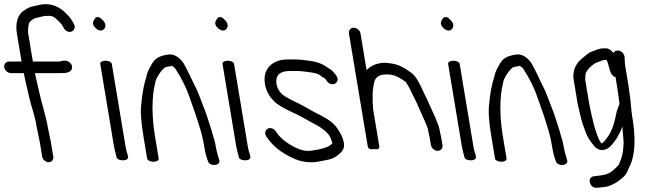

<svg xmlns="http://www.w3.org/2000/svg" viewBox="-54 -764 3124 914"><path d="M199.7 -18 188.2 -87.1 172.6 -163.4C168.8 -192.5 143.2 -279.6 137.9 -303.4C134.8 -317.3 115.5 -398.1 113.3 -411.3L112.5 -416H237.2C260.9 -416 281.4 -418.6 287.6 -435C292.8 -448.7 285.2 -464.1 270.5 -471.5C253.1 -480.1 232 -471 228.1 -471H102.4L80.9 -600.5C76.1 -629.1 84.2 -658.1 88 -660.3L89.2 -661L90.1 -661.9C99.7 -671.8 109.9 -677.3 120.8 -679.4C144.3 -683.9 149.1 -688 166.3 -688H167L167.6 -688.1C189.3 -690.6 203.5 -685 214.4 -673L215.1 -672.3L215.8 -671.7C230.5 -659 239.4 -648.7 242.8 -642.2L243 -642L249.7 -630.4C258.9 -613.6 276.2 -609.1 288 -614.3C298.9 -619.1 306.4 -633.1 298.2 -649.5L298 -649.9L290.9 -662.1C278.5 -684.9 264.3 -695.8 251.2 -709.3L250.6 -709.8L250.1 -710.3C214.5 -740.8 173.2 -750.5 131.3 -740.2C124.9 -738.6 115.1 -736.4 102.3 -733.7C78.2 -728.7 64.5 -716.2 52.7 -708.3L52.1 -707.9L51.5 -707.4C26.5 -684.5 19.1 -647.6 27 -600.5L48.6 -471H-10.9C-26 -471 -36.4 -458.5 -33.9 -443.5C-31.4 -428.5 -16.8 -416 -1.8 -416H59C60.6 -408.3 63.2 -395.9 66.6 -380.9L75.8 -340.7C79.5 -324.7 82.6 -311 85.1 -299.7C94.3 -259 114.8 -205.2 119.7 -163.9L119.8 -163.4L135.6 -86.7L147 -18C149.4 -3.8 163.7 8 177.9 8C192.2 8 202 -3.8 199.7 -18Z M423.2 -460 488.1 -70C489.6 -61.3 491.5 -52.4 493.9 -43.2L501.6 -13.5L501.8 -13C506.5 -3.1 524.4 0.3 536.8 -1C548 -2.4 559.5 -8.4 555.1 -20.8L552.4 -31.3L552.2 -31.9C549.1 -40 546 -52.9 543.1 -70L478.2 -460C476.8 -468.2 463.2 -475 448.2 -475C433.1 -475 421.8 -468.2 423.2 -460ZM394.6 -669.7C386.1 -659.6 386.2 -644.4 399.5 -632.3C411.4 -619.2 430.7 -611.8 442.2 -626.8C454 -640.9 445.3 -659.8 433.7 -669.2C422.2 -683.7 403.8 -691.1 394.6 -669.7Z M676.5 6C691.5 6 702.9 -0.8 701.5 -9L683.8 -115C673.3 -178.1 669.8 -236.7 673.1 -290.6C676.6 -337.3 679.5 -344 686 -375.8C690.8 -396.7 716.3 -433.2 732.3 -443.6C736.3 -445.8 748 -446.5 762.6 -450.2C765.2 -449.8 771.8 -447.1 780.2 -437.8C812.6 -388.1 834.7 -342 848.8 -299.7C854.5 -282.8 861.1 -264 868.6 -243.3C886 -195.4 880.7 -206.1 898.1 -153C906.1 -128.1 913.4 -96.1 919.9 -57C923.9 -33.1 929.4 -12.9 937.5 6.7C940.6 16.7 955.4 22.1 968.4 21.3C982.2 20.3 994.5 11.7 989.9 -1.2C984.7 -18.7 977.3 -42.4 973.7 -64.2C971 -80.3 968.4 -92.6 965.2 -102C958.3 -121.7 956 -137.4 947 -162.5C937.1 -190.4 931.6 -213.7 920.3 -241.9C905.7 -277.2 892.5 -320.5 873.4 -355.5C856.9 -390.1 841.4 -424.1 820.1 -463C820.1 -463 820.1 -462.6 820.1 -462.6C820.1 -462.6 819.8 -463 819.8 -463C800.4 -491.6 774.3 -508.6 746.4 -504.4C721.5 -500.4 700.4 -495.8 681.8 -477.4C672.5 -466.3 667.2 -458.3 663.9 -450.3C660.8 -445.8 658 -441.1 655.8 -436C650.9 -424 646.3 -417 642.5 -397.6C631.3 -362 623 -320.7 619.1 -272.4C613.7 -239 617 -186.1 628.9 -115L646.5 -9C647.9 -0.8 661.5 6 676.5 6Z M1005.2 -460 1070.1 -70C1071.6 -61.3 1073.5 -52.4 1075.9 -43.2L1083.6 -13.5L1083.8 -13C1088.5 -3.1 1106.4 0.3 1118.8 -1C1130 -2.4 1141.5 -8.4 1137.1 -20.8L1134.4 -31.3L1134.2 -31.9C1131.1 -40 1128 -52.9 1125.1 -70L1060.2 -460C1058.8 -468.2 1045.2 -475 1030.2 -475C1015.1 -475 1003.8 -468.2 1005.2 -460ZM976.6 -669.7C968.1 -659.6 968.2 -644.4 981.5 -632.3C993.4 -619.2 1012.7 -611.8 1024.2 -626.8C1036 -640.9 1027.3 -659.8 1015.7 -669.2C1004.2 -683.7 985.8 -691.1 976.6 -669.7Z M1248 -284.9C1264.9 -265.7 1301.4 -245.5 1355 -221.2C1386.5 -206.6 1411.2 -189.9 1450.9 -169.7C1472.8 -158.6 1509.2 -132.1 1518.3 -110.1C1523.8 -96.9 1527 -88.3 1527.7 -85.8C1527.8 -84.8 1527.9 -84 1528 -81.8C1518.1 -68.4 1488.9 -55.6 1440.7 -48.9L1440.3 -48.8L1439.9 -48.8C1413.7 -42.9 1388.5 -45.7 1363.2 -56.9C1316.5 -77 1281.5 -104.4 1258.4 -139.1C1247.9 -154.9 1230.2 -157.2 1219.6 -151C1209.2 -144.9 1203.8 -129.5 1214.3 -113.9C1245.3 -67.3 1280.3 -41.1 1332.9 -14.8C1355.9 -3.1 1378.2 4.1 1400.6 6.7C1447.1 12 1462.1 4.4 1499.9 -2.1C1522.4 -5.6 1541.5 -13.9 1556.5 -27C1575 -43.1 1587.7 -55.3 1582.8 -85C1578.2 -112.3 1558.4 -146.5 1542.1 -165.3C1519.9 -190.9 1481.4 -211.4 1455.2 -223.7C1430.8 -235.8 1397.3 -256.5 1368.6 -270.8C1319.5 -293.4 1291.8 -311.2 1287.2 -317.1L1286.5 -318L1285.7 -318.7C1273.2 -330.8 1265.4 -345.5 1262.2 -364.5C1255.7 -403.4 1277.3 -426 1323.8 -426H1363.6C1368.8 -426 1373.9 -425.7 1379.2 -425.1C1410.5 -421.4 1452.7 -418.6 1469 -406.1C1478.4 -398.9 1485.8 -393.9 1493.4 -390.1C1493.5 -389.9 1494.5 -388.9 1496 -386.7L1502.5 -377.7C1513.5 -361.1 1532.4 -360.4 1542.4 -366.9C1552 -373 1558.8 -388.4 1546.9 -403.9L1539.3 -413.9C1526.1 -431.5 1512.9 -437.4 1501 -445.3C1467.7 -469.3 1431.6 -473.7 1392.7 -477.9L1374.8 -479.9C1368.4 -480.7 1361.6 -481 1354.5 -481H1314.7C1243.6 -481 1195.2 -436.9 1207.2 -364.5C1212.2 -334.4 1225.2 -308.4 1248 -284.9Z M2052.4 -73.5 2046.6 -107.8 2037.5 -150.8C2035.7 -160.6 2029.5 -177.2 2018.1 -204.8L2006.9 -229.2C2002.8 -237.3 1998.4 -247.2 1992.8 -260.5C1983 -284.1 1969.2 -310.6 1960.2 -329.9C1941.3 -372.8 1924.5 -402 1905.4 -416.4C1870.9 -442.6 1838.8 -458.3 1808.3 -461.9C1795.9 -463.4 1782.2 -466.5 1764.1 -464.4C1735 -461.2 1710.6 -450.2 1692.2 -431.4C1691.6 -430.7 1691.8 -430.9 1691.1 -430.3L1662.1 -604.5C1659.5 -620.1 1644.5 -632 1629.5 -632C1613.8 -632 1604.7 -618.9 1607.1 -604.5L1696.4 -68.5C1699.8 -47.8 1722.4 -54.1 1726.2 -54.8C1727.1 -54.6 1755 -46.8 1751.4 -68.5L1722.2 -243.9C1718.2 -297.1 1717.7 -339.9 1730.1 -381.8C1730.6 -383.4 1733.2 -388 1738.5 -393.9C1749.8 -406.2 1772.8 -413.3 1808.4 -408C1827.2 -405.2 1849.7 -394.7 1875.9 -374.9L1876.2 -374.7L1876.4 -374.5C1878.8 -372.6 1892.5 -352.7 1909.7 -314.6C1913.1 -307.1 1917.4 -298.4 1922.9 -288.2C1930.8 -273.4 1947.4 -232.3 1956.5 -213.8L1967.5 -189.2C1977 -167.6 1982 -153.8 1982.2 -152.2L1991.7 -107.2L1997.4 -73.5C1999.9 -58.5 2014.4 -46 2029.4 -46C2044.5 -46 2054.9 -58.5 2052.4 -73.5Z M2079.2 -460 2144.1 -70C2145.6 -61.3 2147.5 -52.4 2149.9 -43.2L2157.6 -13.5L2157.8 -13C2162.5 -3.1 2180.4 0.3 2192.8 -1C2204 -2.4 2215.5 -8.4 2211.1 -20.8L2208.4 -31.3L2208.2 -31.9C2205.1 -40 2202 -52.9 2199.1 -70L2134.2 -460C2132.8 -468.2 2119.2 -475 2104.2 -475C2089.1 -475 2077.8 -468.2 2079.2 -460ZM2050.6 -669.7C2042.1 -659.6 2042.2 -644.4 2055.5 -632.3C2067.4 -619.2 2086.7 -611.8 2098.2 -626.8C2110 -640.9 2101.3 -659.8 2089.7 -669.2C2078.2 -683.7 2059.8 -691.1 2050.6 -669.7Z M2332.5 6C2347.5 6 2358.9 -0.8 2357.5 -9L2339.8 -115C2329.3 -178.1 2325.8 -236.7 2329.1 -290.6C2332.6 -337.3 2335.5 -344 2342 -375.8C2346.8 -396.7 2372.3 -433.2 2388.3 -443.6C2392.3 -445.8 2404 -446.5 2418.6 -450.2C2421.2 -449.8 2427.8 -447.1 2436.2 -437.8C2468.6 -388.1 2490.7 -342 2504.8 -299.7C2510.5 -282.8 2517.1 -264 2524.6 -243.3C2542 -195.4 2536.7 -206.1 2554.1 -153C2562.1 -128.1 2569.4 -96.1 2575.9 -57C2579.9 -33.1 2585.4 -12.9 2593.5 6.7C2596.6 16.7 2611.4 22.1 2624.4 21.3C2638.2 20.3 2650.5 11.7 2645.9 -1.2C2640.7 -18.7 2633.3 -42.4 2629.7 -64.2C2627 -80.3 2624.4 -92.6 2621.2 -102C2614.3 -121.7 2612 -137.4 2603 -162.5C2593.1 -190.4 2587.6 -213.7 2576.3 -241.9C2561.7 -277.2 2548.5 -320.5 2529.4 -355.5C2512.9 -390.1 2497.4 -424.1 2476.1 -463C2476.1 -463 2476.1 -462.6 2476.1 -462.6C2476.1 -462.6 2475.8 -463 2475.8 -463C2456.4 -491.6 2430.3 -508.6 2402.4 -504.4C2377.5 -500.4 2356.4 -495.8 2337.8 -477.4C2328.5 -466.3 2323.2 -458.3 2319.9 -450.3C2316.8 -445.8 2314 -441.1 2311.8 -436C2306.9 -424 2302.3 -417 2298.5 -397.6C2287.3 -362 2279 -320.7 2275.1 -272.4C2269.7 -239 2273 -186.1 2284.9 -115L2302.5 -9C2303.9 -0.8 2317.5 6 2332.5 6Z M2831.3 -534H2820.9C2796.5 -534 2782.3 -524.5 2765.9 -519.4C2746.3 -513.3 2726.4 -493.5 2715 -483.9C2700 -474.5 2681.5 -445.6 2678.6 -428.2C2677.1 -418.6 2673.4 -405 2676.2 -388.5L2694.4 -278.8C2696 -269.4 2697.9 -260.1 2700.1 -250.9L2712.8 -198.7C2719.5 -169.3 2723.6 -166.1 2733.4 -136.2C2739.6 -116.9 2752.4 -96.1 2771 -73.1C2796.5 -39.5 2828 -47.4 2847.1 -63.2C2851.4 -66.7 2855.3 -70.8 2858.8 -75.2C2862.5 -79.9 2866.8 -85.3 2871.6 -91.2C2884.8 -107.5 2884.6 -111.7 2895.8 -131.4C2900.7 -140.1 2904.7 -150.1 2908.3 -162.2C2910.9 -137.7 2912.7 -113 2914.3 -91.6C2915.5 -74.9 2913.1 -67.6 2911.8 -48.1C2911 -36 2907.1 -23.2 2903.6 -9.9L2892 19.6C2891.6 20.4 2884.1 29.8 2870.1 41.8L2869.9 41.9L2869.7 42.1C2845.1 66 2825.4 69.2 2782.5 74.1L2772.2 75.1L2771.8 75.2C2754.3 78.2 2750.3 95 2754.7 107.8C2758.8 119.5 2770.4 132.2 2789.2 129.8L2798.2 128.9C2817.9 126.7 2837.5 125.7 2853.3 118.3C2873.5 108.8 2876.9 107.9 2901.2 89.1C2925.6 70.2 2930.4 59.6 2939.2 35.8C2958.8 1.7 2968.6 -48.1 2966.2 -111.8C2965.2 -139.8 2962.9 -164.7 2959.2 -186.5C2955.7 -207.6 2953.4 -223.2 2952.5 -232.9L2946.3 -293.9L2937.3 -359.9L2922.6 -448.5C2920.8 -459.1 2919.9 -470.1 2919.9 -481.4V-481.9L2919 -493.9L2918.9 -494.5C2916.4 -509.6 2904.5 -522.2 2888.6 -523.5C2878.6 -524.3 2870.4 -520 2865.8 -512.1C2856.3 -524.2 2843.9 -534 2831.3 -534ZM2895.3 -269.6C2895.3 -269.6 2894 -267.2 2893.4 -265.6L2889.5 -255.6C2886.4 -247.1 2883.9 -239.9 2881.7 -232.9L2881.5 -232.3L2881.4 -231.6C2873.2 -188.3 2863.8 -156.9 2853.8 -137.6C2847.3 -125.3 2846.9 -122.7 2838.7 -112C2831.1 -102 2818.9 -82.9 2809.1 -81.4C2808.8 -81.7 2806.3 -84.9 2804 -88.3C2799.6 -95 2795 -104.4 2790.6 -116.5C2774.2 -161.3 2771.1 -177.4 2762.2 -216.3L2751.1 -268.9L2732 -383.5C2731.6 -386.2 2731.6 -396.2 2733.4 -410.4C2734.6 -420.2 2743.3 -434.8 2762.5 -451.1C2772.4 -459.5 2780.9 -464.5 2787.5 -466.6C2804.8 -472 2813 -479 2830.1 -479H2833.7C2837 -472.3 2840.8 -461.6 2844.2 -447.5C2847.8 -432.4 2854 -404.7 2872.2 -398.2C2873.7 -397.7 2873.3 -397.7 2876.1 -397.3L2883 -355.7L2892.8 -287.7C2893.8 -281.4 2894.5 -276.9 2895.3 -269.6Z"/></svg>

Font: MewTooHand
Style: BdCondLta
Weight: 400
Designer: Mew Too, Robert Jablonski
Version: Version 0.77